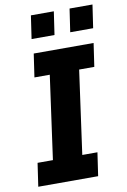

<svg xmlns="http://www.w3.org/2000/svg" viewBox="-96 -941 658 998"><g transform="rotate(-10 232.5 -442.0)"><path d="M418 -563H338L277 -123H357L339 0H23L41 -123H122L183 -563H102L120 -686H436ZM243 -762H122L140 -884H261ZM447 -762H326L344 -884H465Z"/></g></svg>

Font: Chivo
Style: Bold Italic
Weight: 700
Italic angle: -8.05°
Designer: Hector Gatti
Foundry: Omnibus-Type
Version: Version 1.007